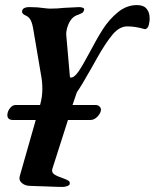

<svg xmlns="http://www.w3.org/2000/svg" viewBox="-20 -453 610 757"><path d="M570 -381Q570 -372 569 -367Q566 -339 551 -338Q514 -349 482 -349Q451 -349 424 -317Q397 -285 362 -223Q355 -211 349.5 -200.5Q344 -190 339 -182Q300 -113 283 -89L271 -54L266 -39H357Q366 -39 372 -33.5Q378 -28 378 -21Q378 -8 365 6Q352 20 337 20H248L186 214Q183 227 194 234.5Q205 242 234 252Q245 256 250.5 260Q256 264 255 271Q255 277 245.5 280.5Q236 284 227 284Q207 284 161 282Q117 280 101 280Q79 280 66 268.5Q53 257 58 241L121 20H30Q20 20 14.5 15Q9 10 9 1Q9 -13 19 -26Q29 -39 41 -39H138Q147 -71 147 -102Q147 -130 142 -156L112 -333Q108 -359 101.5 -372.5Q95 -386 81 -392Q67 -398 67 -407Q67 -425 97 -425Q128 -425 154 -421Q170 -419 178 -419Q207 -419 232 -422Q283 -425 292 -425Q301 -425 307.5 -422Q314 -419 311 -412Q309 -405 304 -402Q299 -399 292.5 -396.5Q286 -394 283 -393Q259 -384 247 -350Q241 -332 241 -318L255 -157Q255 -156 255.5 -151.5Q256 -147 259 -147Q273 -147 289.5 -171Q306 -195 331 -242Q362 -301 386 -338.5Q410 -376 444.5 -404.5Q479 -433 520 -433Q546 -433 558 -418.5Q570 -404 570 -381Z"/></svg>

Font: EB Garamond
Style: Bold Italic
Weight: 700
Italic angle: -17.2°
Designer: Georg Duffner and Octavio Pardo
Foundry: Georg Duffner
Version: Version 1.000